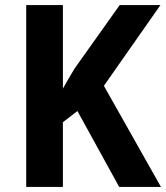

<svg xmlns="http://www.w3.org/2000/svg" viewBox="-20 -734 652 754"><path d="M612 0 388 -397 610 -714H450L273 -465C255 -436 241 -410 227 -386V-714H83V0H227V-254L284 -298L448 0Z"/></svg>

Font: Noto Sans Malayalam SemiCondensed
Style: Bold
Weight: 700
Width: 4
Designer: Jelle Bosma - Monotype Design Team
Foundry: Monotype Imaging Inc.
Version: Version 2.104